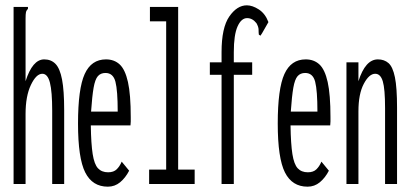

<svg xmlns="http://www.w3.org/2000/svg" viewBox="-20 -691 1540 721"><path d="M31 -665H85V-658Q79 -652 77.5 -645Q76 -638 76 -621V-386Q102 -468 146 -468Q172 -468 188.5 -451Q205 -434 213 -392.5Q221 -351 221 -277V0H176V-275Q176 -347 167.5 -380.5Q159 -414 139 -414Q116 -414 96 -372Q76 -330 76 -263V0H31Z M385 10Q327 10 300 -43.5Q273 -97 273 -227Q273 -358 298 -413Q323 -468 378 -468Q409 -468 429.5 -449Q450 -430 460.5 -383Q471 -336 471 -251Q471 -241 471 -234.5Q471 -228 470 -220H321Q322 -151 328 -112.5Q334 -74 348 -59Q362 -44 386 -44Q407 -44 418.5 -55.5Q430 -67 437 -84L465 -50Q451 -23 431 -6.5Q411 10 385 10ZM322 -272H422Q422 -351 413.5 -384Q405 -417 376 -417Q358 -417 347.5 -405Q337 -393 331.5 -361.5Q326 -330 322 -272Z M540 0V-54H604V-611H543V-665H649V-54H711V0Z M812 -410H768V-457H812V-495Q812 -587 841 -629Q870 -671 907 -671Q928 -671 952 -655.5Q976 -640 988 -608L964 -566L958 -557L952 -561Q951 -569 951 -579.5Q951 -590 943 -604Q928 -623 908 -623Q886 -623 872 -591.5Q858 -560 858 -495V-457H927V-410H858V0H812Z M1135 10Q1077 10 1050 -43.5Q1023 -97 1023 -227Q1023 -358 1048 -413Q1073 -468 1128 -468Q1159 -468 1179.5 -449Q1200 -430 1210.5 -383Q1221 -336 1221 -251Q1221 -241 1221 -234.5Q1221 -228 1220 -220H1071Q1072 -151 1078 -112.5Q1084 -74 1098 -59Q1112 -44 1136 -44Q1157 -44 1168.5 -55.5Q1180 -67 1187 -84L1215 -50Q1201 -23 1181 -6.5Q1161 10 1135 10ZM1072 -272H1172Q1172 -351 1163.5 -384Q1155 -417 1126 -417Q1108 -417 1097.5 -405Q1087 -393 1081.5 -361.5Q1076 -330 1072 -272Z M1281 0V-457H1326V-386Q1352 -468 1399 -468Q1423 -468 1439 -454Q1455 -440 1463 -401Q1471 -362 1471 -287V0H1426V-285Q1426 -357 1417.5 -385.5Q1409 -414 1389 -414Q1366 -414 1346 -376Q1326 -338 1326 -273V0Z"/></svg>

Font: Inconsolata UltraCondensed
Style: Regular
Weight: 400
Width: 1
Monospace: yes
Designer: Raph Levien, Cyreal, Brenton Simpson
Foundry: Raph Levien, Cyreal, Google
Version: Version 3.000; ttfautohint (v1.8.2.53-6de2)